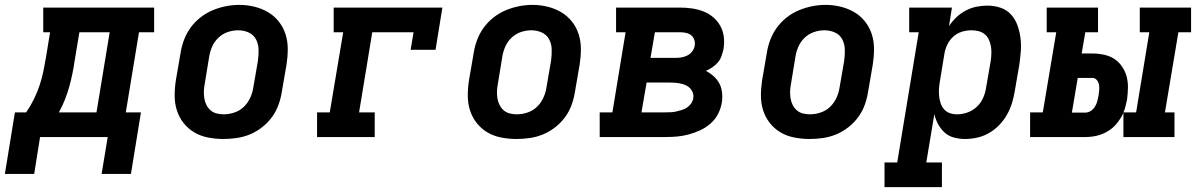

<svg xmlns="http://www.w3.org/2000/svg" viewBox="-59 -561 4896 786"><path d="M-39 151 2 -101H48Q66 -127 80 -155.5Q94 -184 103.5 -213Q113 -242 119 -271.5Q125 -301 130 -331L146 -429H118V-530H572V-429H510L456 -101H518L477 151H357L382 0H105L81 151ZM182 -101H336L390 -429H266L247 -315Q243 -287 237.5 -260Q232 -233 224.5 -206Q217 -179 206.5 -152.5Q196 -126 182 -101Z M855 8Q824 8 793 2Q762 -4 736.5 -19Q711 -34 692.5 -57.5Q674 -81 665 -109.5Q656 -138 656 -169.5Q656 -201 661 -233L680 -343Q684 -370 694 -397Q704 -424 721 -447.5Q738 -471 761.5 -489.5Q785 -508 811.5 -519Q838 -530 865.5 -535.5Q893 -541 921 -541Q953 -541 983 -533.5Q1013 -526 1038.5 -511Q1064 -496 1082.5 -472.5Q1101 -449 1110 -420.5Q1119 -392 1119 -360.5Q1119 -329 1114 -297L1095 -187Q1091 -160 1081.5 -133Q1072 -106 1055 -82.5Q1038 -59 1014.5 -40.5Q991 -22 964.5 -11Q938 0 910 4Q882 8 855 8ZM857 -93Q879 -93 901 -100.5Q923 -108 939.5 -124Q956 -140 965.5 -161Q975 -182 978 -203L997 -313Q1000 -336 999.5 -358.5Q999 -381 989 -400Q979 -419 959 -428Q939 -437 916 -437Q894 -437 872.5 -429.5Q851 -422 834.5 -406Q818 -390 809 -369Q800 -348 797 -327L779 -217Q776 -202 775.5 -187Q775 -172 777.5 -157.5Q780 -143 786.5 -130.5Q793 -118 803.5 -109Q814 -100 828 -96.5Q842 -93 857 -93Z M1239 0V-101H1291L1346 -429H1307V-530H1752L1724 -357H1622L1634 -429H1465L1411 -101H1475V0Z M2055 8Q2024 8 1993 2Q1962 -4 1936.5 -19Q1911 -34 1892.5 -57.5Q1874 -81 1865 -109.5Q1856 -138 1856 -169.5Q1856 -201 1861 -233L1880 -343Q1884 -370 1894 -397Q1904 -424 1921 -447.5Q1938 -471 1961.5 -489.5Q1985 -508 2011.5 -519Q2038 -530 2065.5 -535.5Q2093 -541 2121 -541Q2153 -541 2183 -533.5Q2213 -526 2238.5 -511Q2264 -496 2282.5 -472.5Q2301 -449 2310 -420.5Q2319 -392 2319 -360.5Q2319 -329 2314 -297L2295 -187Q2291 -160 2281.5 -133Q2272 -106 2255 -82.5Q2238 -59 2214.5 -40.5Q2191 -22 2164.5 -11Q2138 0 2110 4Q2082 8 2055 8ZM2057 -93Q2079 -93 2101 -100.5Q2123 -108 2139.5 -124Q2156 -140 2165.5 -161Q2175 -182 2178 -203L2197 -313Q2200 -336 2199.5 -358.5Q2199 -381 2189 -400Q2179 -419 2159 -428Q2139 -437 2116 -437Q2094 -437 2072.5 -429.5Q2051 -422 2034.5 -406Q2018 -390 2009 -369Q2000 -348 1997 -327L1979 -217Q1976 -202 1975.5 -187Q1975 -172 1977.5 -157.5Q1980 -143 1986.5 -130.5Q1993 -118 2003.5 -109Q2014 -100 2028 -96.5Q2042 -93 2057 -93Z M2396 0V-101H2448L2502 -429H2463V-530H2724Q2749 -530 2773.5 -526.5Q2798 -523 2820 -514.5Q2842 -506 2860 -491Q2878 -476 2889.5 -455.5Q2901 -435 2904 -410.5Q2907 -386 2903 -361Q2900 -347 2895 -332.5Q2890 -318 2880.5 -306.5Q2871 -295 2858 -286Q2845 -277 2831 -271Q2848 -262 2862.5 -249Q2877 -236 2886 -219Q2895 -202 2897 -181.5Q2899 -161 2896 -141Q2892 -117 2880.5 -94.5Q2869 -72 2849.5 -55Q2830 -38 2807 -27.5Q2784 -17 2760 -10.5Q2736 -4 2712 -2Q2688 0 2664 0ZM2604 -324H2705Q2718 -324 2730.5 -326Q2743 -328 2755 -334Q2767 -340 2775 -351Q2783 -362 2785 -374Q2787 -387 2783 -398.5Q2779 -410 2770 -417Q2761 -424 2749 -426.5Q2737 -429 2724 -429H2622ZM2567 -101H2664Q2676 -101 2687 -101.5Q2698 -102 2709 -104.5Q2720 -107 2731.5 -110.5Q2743 -114 2753 -120.5Q2763 -127 2770 -137Q2777 -147 2779 -158Q2782 -175 2773.5 -189.5Q2765 -204 2750.5 -211Q2736 -218 2719.5 -220.5Q2703 -223 2686 -223H2588Z M3255 8Q3224 8 3193 2Q3162 -4 3136.5 -19Q3111 -34 3092.5 -57.5Q3074 -81 3065 -109.5Q3056 -138 3056 -169.5Q3056 -201 3061 -233L3080 -343Q3084 -370 3094 -397Q3104 -424 3121 -447.5Q3138 -471 3161.5 -489.5Q3185 -508 3211.5 -519Q3238 -530 3265.5 -535.5Q3293 -541 3321 -541Q3353 -541 3383 -533.5Q3413 -526 3438.5 -511Q3464 -496 3482.5 -472.5Q3501 -449 3510 -420.5Q3519 -392 3519 -360.5Q3519 -329 3514 -297L3495 -187Q3491 -160 3481.5 -133Q3472 -106 3455 -82.5Q3438 -59 3414.5 -40.5Q3391 -22 3364.5 -11Q3338 0 3310 4Q3282 8 3255 8ZM3257 -93Q3279 -93 3301 -100.5Q3323 -108 3339.5 -124Q3356 -140 3365.5 -161Q3375 -182 3378 -203L3397 -313Q3400 -336 3399.5 -358.5Q3399 -381 3389 -400Q3379 -419 3359 -428Q3339 -437 3316 -437Q3294 -437 3272.5 -429.5Q3251 -422 3234.5 -406Q3218 -390 3209 -369Q3200 -348 3197 -327L3179 -217Q3176 -202 3175.5 -187Q3175 -172 3177.5 -157.5Q3180 -143 3186.5 -130.5Q3193 -118 3203.5 -109Q3214 -100 3228 -96.5Q3242 -93 3257 -93Z M3562 205V104H3614L3702 -429H3663V-530H3838L3826 -454Q3839 -474 3856.5 -490.5Q3874 -507 3895 -518Q3916 -529 3938.5 -533.5Q3961 -538 3983 -538Q4011 -538 4036.5 -529.5Q4062 -521 4079.5 -502Q4097 -483 4106 -458Q4115 -433 4118.5 -406.5Q4122 -380 4120 -352.5Q4118 -325 4114 -297L4095 -187Q4091 -162 4083.5 -138Q4076 -114 4063 -91Q4050 -68 4031 -48.5Q4012 -29 3989 -16Q3966 -3 3941 2.5Q3916 8 3891 8Q3868 8 3846 2Q3824 -4 3808 -18.5Q3792 -33 3781.5 -52.5Q3771 -72 3766 -94L3733 104H3797V205ZM3859 -93Q3880 -93 3901.5 -100.5Q3923 -108 3940 -124Q3957 -140 3966 -161Q3975 -182 3978 -203L3997 -313Q3999 -328 3999.5 -343Q4000 -358 3997.5 -372Q3995 -386 3989 -399Q3983 -412 3972 -421Q3961 -430 3947 -433.5Q3933 -437 3918 -437Q3898 -437 3878.5 -431Q3859 -425 3843.5 -411Q3828 -397 3819 -378Q3810 -359 3807 -340L3789 -230Q3786 -214 3785 -198.5Q3784 -183 3785.5 -168Q3787 -153 3791.5 -139Q3796 -125 3805.5 -114Q3815 -103 3829 -98Q3843 -93 3859 -93Z M4158 0V-101H4210L4265 -429H4226V-530H4436V-429H4384L4369 -342H4413Q4437 -342 4460.5 -337Q4484 -332 4502.5 -320Q4521 -308 4534 -289Q4547 -270 4553 -248Q4559 -226 4558.5 -202Q4558 -178 4555 -154Q4552 -141 4549 -127.5Q4546 -114 4540 -101H4592L4646 -429H4607V-530H4817V-429H4765L4710 -101H4749V0H4540V-99Q4530 -77 4514 -57Q4498 -37 4476.5 -24Q4455 -11 4431.5 -5.5Q4408 0 4384 0ZM4329 -100H4384Q4396 -100 4406.5 -107Q4417 -114 4423.5 -124.5Q4430 -135 4433 -146.5Q4436 -158 4438 -169Q4440 -181 4441 -192Q4442 -203 4440 -214Q4438 -225 4431 -233.5Q4424 -242 4413 -242H4353Z"/></svg>

Font: Iosevka Curly Slab ExObl
Style: Bold
Weight: 700
Width: 7
Italic angle: -9°
Monospace: yes
Designer: Belleve Invis
Foundry: Belleve Invis
Version: Version 11.0.0; ttfautohint (v1.8.3)